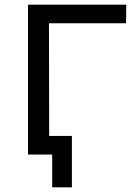

<svg xmlns="http://www.w3.org/2000/svg" viewBox="-20 -664 571 825"><path d="M521.6 -564 522.6 -644H100.3V0H191.4L190.4 -564ZM288.9 -80H100.3V0H204.2V140.8H288.9Z"/></svg>

Font: Montserrat Ace
Style: Regular
Weight: 500
Designer: Julieta Ulanovsky
Foundry: Julieta Ulanovsky
Version: Version 1